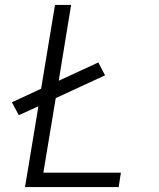

<svg xmlns="http://www.w3.org/2000/svg" viewBox="-20 -755 640 775"><path d="M81 0 135 -326 56 -290 28 -342 146 -397 202 -735H267L217 -429L377 -503L404 -451L205 -359L155 -58H468L459 0Z"/></svg>

Font: Iosevka Aile Light
Style: Italic
Weight: 300
Italic angle: -9°
Designer: Belleve Invis
Foundry: Belleve Invis
Version: Version 31.1.0; ttfautohint (v1.8.4)